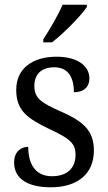

<svg xmlns="http://www.w3.org/2000/svg" viewBox="-20 -786 458 816"><path d="M164 -619V-606H201C252 -645 326 -721 349 -756V-766H246C227 -721 192 -662 164 -619ZM196 10C307 10 379 -45 379 -146C379 -230 336 -269 239 -312C157 -348 126 -368 126 -420C126 -467 152 -500 211 -500C266 -500 294 -462 294 -394C337 -394 360 -417 360 -453C360 -503 313 -545 221 -545C118 -545 49 -495 49 -404C49 -318 93 -284 191 -237C277 -197 301 -177 301 -128C301 -72 266 -37 201 -37C128 -37 100 -92 100 -162C74 -162 40 -146 40 -95C40 -25 100 10 196 10Z"/></svg>

Font: Noto Serif Devanagari SemiCondensed
Style: Regular
Weight: 400
Width: 4
Designer: Universal Thirst, Indian Type Foundry and the Monotype Design Team
Foundry: Monotype Imaging Inc.
Version: Version 2.004